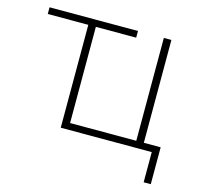

<svg xmlns="http://www.w3.org/2000/svg" viewBox="-96 -614 906 860"><g transform="rotate(15 357.0 -184.0)"><path d="M641 0H219V-477H31V-508H441V-477H254V-31H561V-508H596V-31H674V140H641Z"/></g></svg>

Font: IBM Plex Sans ExtLt
Style: Regular
Weight: 200
Designer: Mike Abbink, Paul van der Laan, Pieter van Rosmalen
Foundry: Bold Monday
Version: Version 3.005